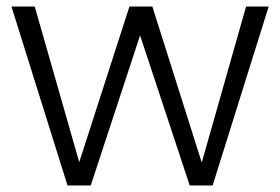

<svg xmlns="http://www.w3.org/2000/svg" viewBox="-20 -566 855 586"><path d="M15 -546H86L235 -25H207L375 -546H445L610 -25H583L731 -546H800L629 0H559L391 -508H424L257 0H186Z"/></svg>

Font: Parkinsans Light
Style: Regular
Weight: 300
Designer: Red Stone, Indian Type Foundry
Foundry: Indian Type Foundry
Version: Version 1.000